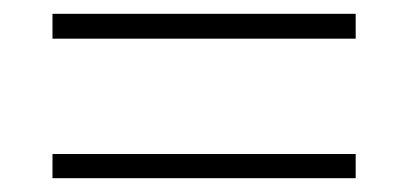

<svg xmlns="http://www.w3.org/2000/svg" viewBox="-20 -460 591 278"><path d="M56 -440V-404H495V-440ZM56 -237V-202H495V-237Z"/></svg>

Font: Noto Sans Gurmukhi ExtraLight
Style: Regular
Weight: 200
Designer: Jelle Bosma - Monotype Design Team
Foundry: Monotype Imaging Inc.
Version: Version 2.004